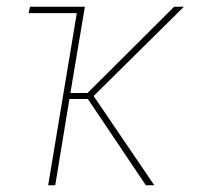

<svg xmlns="http://www.w3.org/2000/svg" viewBox="-20 -550 640 570"><path d="M123 0 208 -511H65L69 -530H232L189 -274H240L497 -530H526L258 -265L438 0H413L241 -256H186L144 0Z"/></svg>

Font: Iosevka Curly Thin Extended
Style: Italic
Weight: 100
Width: 7
Italic angle: -9°
Monospace: yes
Designer: Belleve Invis
Foundry: Belleve Invis
Version: Version 11.1.0; ttfautohint (v1.8.3)